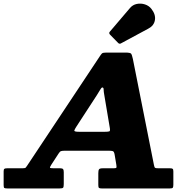

<svg xmlns="http://www.w3.org/2000/svg" viewBox="-78 -1061 1078 1081"><path d="M-57.5 -19V-96Q-57.5 -107 -53.8 -110.2Q-50 -113.5 -38.5 -113.5H48.5Q63.5 -113.5 67 -117.5Q70.5 -121.5 76 -130L483.5 -743.5Q491 -755 496 -760Q501 -765 520.5 -765H627Q655.5 -765 660.2 -758.8Q665 -752.5 670 -729.5L788.5 -133.5Q791 -119.5 794.8 -116.5Q798.5 -113.5 815.5 -113.5H879.5Q891 -113.5 894.5 -110.2Q898 -107 898 -95V-21.5Q898 -8 894.8 -4Q891.5 0 878 0H495Q483.5 0 479.5 -3Q475.5 -6 475.5 -18.5V-86Q475.5 -101.5 479.5 -107.5Q483.5 -113.5 500 -113.5H560Q575.5 -113.5 577.2 -116.8Q579 -120 577 -133L567.5 -190Q564.5 -207.5 557.5 -210Q550.5 -212.5 530 -212.5H291Q272 -212.5 265.2 -210Q258.5 -207.5 251.5 -196L210.5 -133Q202.5 -120 203.2 -116.8Q204 -113.5 226 -113.5H261.5Q273 -113.5 277 -108.8Q281 -104 281 -91.5V-25.5Q281 -9 277.5 -4.5Q274 0 257.5 0H-36Q-50 0 -53.8 -2.8Q-57.5 -5.5 -57.5 -19ZM467.5 -525.5 352 -348Q342.5 -333.5 340.5 -326.2Q338.5 -319 368 -319H511Q532 -319 537.8 -321.5Q543.5 -324 540 -342.5L509.5 -524Q505.5 -545 505.5 -556.8Q505.5 -568.5 498.5 -568.5Q493 -568.5 485.8 -555.5Q478.5 -542.5 467.5 -525.5ZM774.5 -1011Q799.5 -979 794.2 -947.8Q789 -916.5 757.5 -900L603.5 -817Q594.5 -811.5 587 -819.5L541 -866.5Q533 -875.5 541.5 -884L653.5 -1015.5Q669 -1034 692.2 -1038.8Q715.5 -1043.5 738 -1036.2Q760.5 -1029 774.5 -1011Z"/></svg>

Font: Besley* Heavy
Style: Italic
Weight: 800
Italic angle: -13°
Designer: Owen Earl
Foundry: indestructible type*
Version: Version 3.000; ttfautohint (v1.8.3)